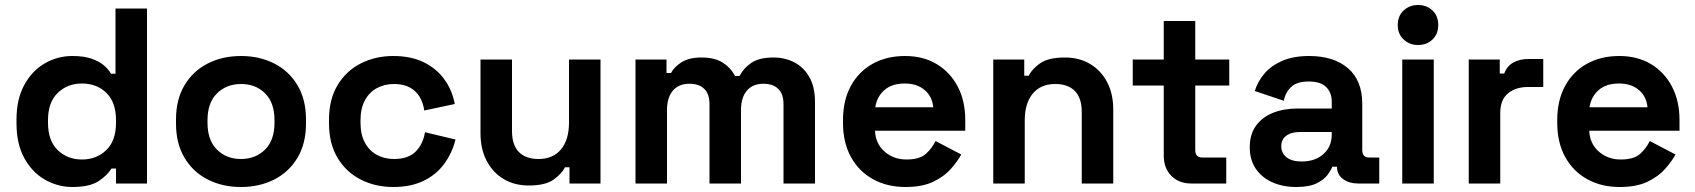

<svg xmlns="http://www.w3.org/2000/svg" viewBox="-20 -734 6780 768"><path d="M270 14Q211 14 159.5 -15.5Q108 -45 77 -102Q46 -159 46 -240V-256Q46 -337 77 -394Q108 -451 159 -480.5Q210 -510 270 -510Q315 -510 345.5 -499.5Q376 -489 395 -473Q414 -457 424 -439H442V-700H568V0H444V-60H426Q409 -32 373.5 -9Q338 14 270 14ZM308 -96Q366 -96 405 -133.5Q444 -171 444 -243V-253Q444 -325 405.5 -362.5Q367 -400 308 -400Q250 -400 211 -362.5Q172 -325 172 -253V-243Q172 -171 211 -133.5Q250 -96 308 -96Z M944 14Q870 14 811 -16Q752 -46 718 -103Q684 -160 684 -240V-256Q684 -336 718 -393Q752 -450 811 -480Q870 -510 944 -510Q1018 -510 1077 -480Q1136 -450 1170 -393Q1204 -336 1204 -256V-240Q1204 -160 1170 -103Q1136 -46 1077 -16Q1018 14 944 14ZM944 -98Q1002 -98 1040 -135.5Q1078 -173 1078 -243V-253Q1078 -323 1040.5 -360.5Q1003 -398 944 -398Q886 -398 848 -360.5Q810 -323 810 -253V-243Q810 -173 848 -135.5Q886 -98 944 -98Z M1553 14Q1481 14 1422.5 -16Q1364 -46 1330 -103Q1296 -160 1296 -241V-255Q1296 -336 1330 -393Q1364 -450 1422.5 -480Q1481 -510 1553 -510Q1624 -510 1675 -485Q1726 -460 1757.5 -416.5Q1789 -373 1799 -318L1677 -292Q1673 -322 1659 -346Q1645 -370 1619.5 -384Q1594 -398 1556 -398Q1518 -398 1487.5 -381.5Q1457 -365 1439.5 -332.5Q1422 -300 1422 -253V-243Q1422 -196 1439.5 -163.5Q1457 -131 1487.5 -114.5Q1518 -98 1556 -98Q1613 -98 1642.5 -127.5Q1672 -157 1680 -205L1802 -176Q1789 -123 1757.5 -79.5Q1726 -36 1675 -11Q1624 14 1553 14Z M2095 8Q2037 8 1993.5 -18.5Q1950 -45 1926 -92Q1902 -139 1902 -200V-496H2028V-210Q2028 -154 2055.5 -126Q2083 -98 2134 -98Q2192 -98 2224 -136.5Q2256 -175 2256 -244V-496H2382V0H2258V-65H2240Q2228 -40 2195 -16Q2162 8 2095 8Z M2648 0H2522V-496H2646V-442H2664Q2677 -467 2707 -485.5Q2737 -504 2786 -504Q2839 -504 2871 -483.5Q2903 -463 2920 -430H2938Q2955 -462 2986 -483Q3017 -504 3074 -504Q3120 -504 3157.5 -484.5Q3195 -465 3217.5 -425.5Q3240 -386 3240 -326V0H3114V-317Q3114 -358 3093 -378.5Q3072 -399 3034 -399Q2991 -399 2967.5 -371.5Q2944 -344 2944 -293V0H2818V-317Q2818 -358 2797 -378.5Q2776 -399 2738 -399Q2695 -399 2671.5 -371.5Q2648 -344 2648 -293Z M3602 14Q3528 14 3471.5 -17.5Q3415 -49 3383.5 -106.5Q3352 -164 3352 -242V-254Q3352 -332 3383 -389.5Q3414 -447 3470 -478.5Q3526 -510 3600 -510Q3673 -510 3727 -477.5Q3781 -445 3811 -387.5Q3841 -330 3841 -254V-211H3480Q3482 -160 3518 -128Q3554 -96 3606 -96Q3659 -96 3684 -119Q3709 -142 3722 -170L3825 -116Q3811 -90 3784.5 -59.5Q3758 -29 3714 -7.5Q3670 14 3602 14ZM3481 -305H3713Q3709 -348 3678.5 -374Q3648 -400 3599 -400Q3548 -400 3518 -374Q3488 -348 3481 -305Z M4079 0H3953V-496H4077V-431H4095Q4107 -457 4140 -480.5Q4173 -504 4240 -504Q4298 -504 4341.5 -477.5Q4385 -451 4409 -404.5Q4433 -358 4433 -296V0H4307V-286Q4307 -342 4279.5 -370Q4252 -398 4201 -398Q4143 -398 4111 -359.5Q4079 -321 4079 -252Z M4885 0H4745Q4696 0 4665.5 -30.5Q4635 -61 4635 -112V-392H4511V-496H4635V-650H4761V-496H4897V-392H4761V-134Q4761 -104 4789 -104H4885Z M5165 14Q5112 14 5070 -4.5Q5028 -23 5003.5 -58.5Q4979 -94 4979 -145Q4979 -196 5003.5 -230.5Q5028 -265 5071.5 -282.5Q5115 -300 5171 -300H5307V-328Q5307 -363 5285 -385.5Q5263 -408 5215 -408Q5168 -408 5145 -386.5Q5122 -365 5115 -331L4999 -370Q5011 -408 5037.5 -439.5Q5064 -471 5108.5 -490.5Q5153 -510 5217 -510Q5315 -510 5372 -461Q5429 -412 5429 -319V-134Q5429 -104 5457 -104H5497V0H5413Q5376 0 5352 -18Q5328 -36 5328 -66V-67H5309Q5305 -55 5291 -35.5Q5277 -16 5247 -1Q5217 14 5165 14ZM5187 -88Q5240 -88 5273.5 -117.5Q5307 -147 5307 -196V-206H5180Q5145 -206 5125 -191Q5105 -176 5105 -149Q5105 -122 5126 -105Q5147 -88 5187 -88Z M5715 0H5589V-496H5715ZM5652 -554Q5618 -554 5594.5 -576Q5571 -598 5571 -634Q5571 -670 5594.5 -692Q5618 -714 5652 -714Q5687 -714 5710 -692Q5733 -670 5733 -634Q5733 -598 5710 -576Q5687 -554 5652 -554Z M5981 0H5855V-496H5979V-440H5997Q6008 -470 6033.5 -484Q6059 -498 6093 -498H6153V-386H6091Q6043 -386 6012 -360.5Q5981 -335 5981 -282Z M6459 14Q6385 14 6328.5 -17.5Q6272 -49 6240.5 -106.5Q6209 -164 6209 -242V-254Q6209 -332 6240 -389.5Q6271 -447 6327 -478.5Q6383 -510 6457 -510Q6530 -510 6584 -477.5Q6638 -445 6668 -387.5Q6698 -330 6698 -254V-211H6337Q6339 -160 6375 -128Q6411 -96 6463 -96Q6516 -96 6541 -119Q6566 -142 6579 -170L6682 -116Q6668 -90 6641.5 -59.5Q6615 -29 6571 -7.5Q6527 14 6459 14ZM6338 -305H6570Q6566 -348 6535.5 -374Q6505 -400 6456 -400Q6405 -400 6375 -374Q6345 -348 6338 -305Z"/></svg>

Font: Space Grotesk Variable Light
Style: Regular
Weight: 300
Designer: Florian Karsten
Foundry: Florian Karsten
Version: Version 2.000